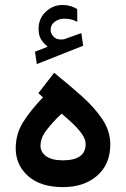

<svg xmlns="http://www.w3.org/2000/svg" viewBox="-20 -769 517 787"><path d="M175.8 -577.6Q159.2 -590.8 148.7 -606.9Q138.2 -623 138.2 -650.9Q138.2 -693.4 167.7 -720.9Q197.3 -748.5 235.4 -748.5Q253.9 -748.5 268.1 -744.4Q282.2 -740.2 296.4 -731.9L296.9 -679.7Q281.7 -687.5 268.3 -689.9Q254.9 -692.4 242.2 -692.4Q222.2 -692.4 204.8 -680.2Q187.5 -668 187.5 -644.5Q188 -630.4 201.4 -617.2Q214.8 -604 241.7 -607.9Q242.7 -607.9 243.9 -608.4Q245.1 -608.9 246.1 -609.4L313.5 -633.3L320.8 -581.5L130.9 -506.3L123.5 -557.1ZM156.2 -370.1 137.2 -387.2 202.1 -470.7Q263.7 -420.9 316.2 -374Q368.7 -327.1 400.4 -279.1Q432.1 -231 432.1 -176.8Q432.1 -95.7 378.2 -48.8Q324.2 -2 238.3 -2Q146.5 -2 95.5 -47.1Q44.4 -92.3 44.4 -161.1Q44.4 -219.7 74.7 -268.3Q105 -316.9 156.2 -370.1ZM331.1 -178.7Q331.1 -198.2 315.7 -220Q300.3 -241.7 277.6 -263.2Q254.9 -284.7 232.4 -303.2Q196.3 -269 171.1 -236.3Q146 -203.6 146 -171.9Q146 -146 168.9 -128.9Q191.9 -111.8 237.8 -111.8Q331.1 -111.8 331.1 -178.7Z"/></svg>

Font: Vazirmatn RD UI Medium
Style: Regular
Weight: 500
Designer: Saber Rastikerdar
Foundry: Saber Rastikerdar
Version: Version 33.003